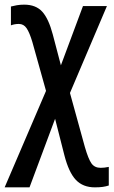

<svg xmlns="http://www.w3.org/2000/svg" viewBox="-29 -566 491 826"><path d="M75 -546Q125 -546 152.5 -516Q180 -486 198 -418L233 -285L328 -540H431L272 -166L336 66Q351 118 364.5 137Q378 156 404 156Q420 156 439 152V232Q427 236 413 238Q399 240 379 240Q328 240 297.5 208Q267 176 248 102L208 -55L98 240H-9L169 -175L110 -386Q98 -426 85.5 -444.5Q73 -463 52 -463Q34 -463 18 -457V-538Q29 -541 43.5 -543.5Q58 -546 75 -546Z"/></svg>

Font: Avrile Sans Condensed Medium
Style: Regular
Weight: 500
Width: 3
Designer: Monotype Design Team
Foundry: Monotype Imaging Inc.
Version: Version 2.001;September 10, 2019;FontCreator 11.5.0.2425 64-